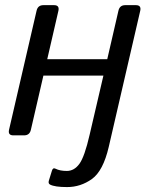

<svg xmlns="http://www.w3.org/2000/svg" viewBox="-20 -533 587 756"><path d="M32.7 0Q10.7 0 15.6 -22L124 -490.7Q128.9 -512.7 150.9 -512.7H192.9Q214.8 -512.7 210 -490.7L166 -299.8H402.3L446.3 -490.7Q451.2 -512.7 473.1 -512.7H515.1Q537.1 -512.7 532.2 -490.7L408.2 45.4Q386.2 140.1 341.8 171.9Q297.4 203.6 244.1 203.6Q195.8 203.6 177.2 193.8Q168.9 189.5 172.4 178.2L184.6 138.7Q188.5 126 198.7 131.3Q215.8 140.1 243.2 140.1Q272 140.1 292.5 112.3Q313 84.5 333 -2.9L387.2 -235.4H150.9L101.6 -22Q96.7 0 74.7 0Z"/></svg>

Font: Istok
Style: Italic
Weight: 500
Italic angle: -13°
Designer: Andrey V. Panov
Foundry: Andrey V. Panov
Version: Version 1.0.3